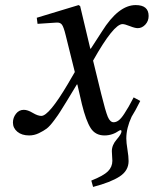

<svg xmlns="http://www.w3.org/2000/svg" viewBox="-20 -522 606 757"><path d="M31 -39Q31 -58 43 -73.5Q55 -89 74 -89Q89 -89 109 -77Q129 -65 143 -65Q173 -65 247 -190L275 -238L239 -383Q231 -416 224 -425Q217 -434 203 -433L128 -428L125 -452L290 -502L296 -498L336 -330H338L382 -398Q447 -502 515 -502Q566 -502 566 -459Q566 -439 553 -425Q540 -411 523 -411Q512 -411 492 -419Q472 -427 463 -427Q428 -427 347 -283L379 -152Q396 -83 405 -61.5Q414 -40 428 -40Q438 -40 448 -47.5Q458 -55 470 -73.5Q482 -92 487.5 -102Q493 -112 507 -138L533 -124Q512 -82 499 -62Q478 -17 478 24Q478 40 482.5 67.5Q487 95 487 113Q487 151 451.5 174Q416 197 347 215L340 190Q388 171 405.5 153.5Q423 136 423 112Q423 107 422 93.5Q421 80 421 74Q421 50 440 28Q459 6 459 -4Q459 -12 450 -7Q423 12 392 12Q356 12 337.5 -17Q319 -46 303 -111L285 -189H283L243 -123Q224 -93 217.5 -82Q211 -71 193.5 -47.5Q176 -24 164 -15Q152 -6 133.5 3Q115 12 95 12Q66 12 48.5 -2.5Q31 -17 31 -39Z"/></svg>

Font: Heuristica
Style: Italic
Weight: 400
Italic angle: -13°
Version: Version 1.0.2